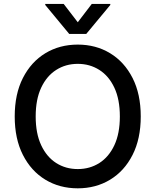

<svg xmlns="http://www.w3.org/2000/svg" viewBox="-20 -969 808 998"><path d="M711.6 -363.6Q711.6 -247.5 669 -163.7Q626.4 -79.9 552.4 -35Q478.3 9.9 384.2 9.9Q289.8 9.9 215.7 -35Q141.7 -79.9 99.1 -163.7Q56.5 -247.5 56.5 -363.6Q56.5 -480.1 99.1 -563.7Q141.7 -647.4 215.7 -692.3Q289.8 -737.2 384.2 -737.2Q478.3 -737.2 552.4 -692.3Q626.4 -647.4 669 -563.7Q711.6 -480.1 711.6 -363.6ZM603 -363.6Q603 -452.4 574.4 -513.3Q545.8 -574.2 496.3 -605.6Q446.7 -637.1 384.2 -637.1Q321.7 -637.1 272.2 -605.6Q222.7 -574.2 194.1 -513.3Q165.5 -452.4 165.5 -363.6Q165.5 -275.2 194.1 -214.1Q222.7 -153.1 272.2 -121.6Q321.7 -90.2 384.2 -90.2Q446.7 -90.2 496.3 -121.6Q545.8 -153.1 574.4 -214.1Q603 -275.2 603 -363.6ZM311.1 -948.5 384.2 -853.3 457 -948.5H553.3V-943.2L428.3 -792.6H339.8L215.2 -943.2V-948.5Z"/></svg>

Font: Inter Zeller Medium
Style: Regular
Weight: 500
Designer: Rasmus Andersson; Joe Bland
Foundry: zeller
Version: Version 3.015;git-dec3a8cb1